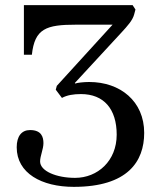

<svg xmlns="http://www.w3.org/2000/svg" viewBox="-20 -712 631 747"><path d="M45 -139C45 -38 142 15 267 15C477 15 541 -84 541 -195C541 -318 448 -393 327 -393C306 -393 279 -390 273 -387L271 -389L453 -586C476 -611 496 -633 502 -656L507 -675L496 -692H73V-499H104C115 -601 160 -616 276 -616H418L201 -378L197 -363L221 -331C241 -342 266 -346 295 -346C384 -346 434 -288 434 -188C434 -86 360 -20 272 -20C200 -20 136 -46 136 -84C136 -105 149 -132 149 -155C149 -178 142 -206 97 -206C64 -206 45 -182 45 -139Z"/></svg>

Font: Lingua Franca
Style: Regular
Weight: 400
Version: Version 1.19